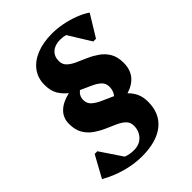

<svg xmlns="http://www.w3.org/2000/svg" viewBox="-353 -918 1310 1310"><g transform="rotate(-45 302.0 -263.0)"><path d="M233 251Q157 251 78.5 229Q0 207 -70 167L16 10H42L148 168Q182 182 225 182Q277 182 309.5 148.5Q342 115 342 63Q342 30 320 9Q298 -12 263 -27.5Q228 -43 189.5 -60Q151 -77 116 -101.5Q81 -126 59 -163.5Q37 -201 37 -259Q37 -316 75 -353.5Q113 -391 185 -408Q152 -433 129.5 -470Q107 -507 107 -565Q107 -630 142 -677.5Q177 -725 241 -751Q305 -777 392 -777Q439 -777 491 -767Q543 -757 591 -738.5Q639 -720 674 -696L578 -539H552L452 -701Q428 -708 400 -708Q350 -708 320.5 -682Q291 -656 291 -611Q291 -578 313 -557Q335 -536 370 -520.5Q405 -505 443.5 -488Q482 -471 517 -446.5Q552 -422 574 -384.5Q596 -347 596 -289Q596 -164 467 -124Q493 -100 509.5 -66Q526 -32 526 17Q526 129 450 190Q374 251 233 251ZM221 -305Q221 -270 246 -248.5Q271 -227 309.5 -210.5Q348 -194 389 -175Q412 -204 412 -243Q412 -277 388.5 -298Q365 -319 328.5 -335Q292 -351 253 -369Q221 -344 221 -305Z"/></g></svg>

Font: Platypi ExtraBold
Style: Italic
Weight: 800
Italic angle: -13°
Designer: David Sargent
Foundry: Bolt Cutter Type
Version: Version 1.200; ttfautohint (v1.8.4.7-5d5b)